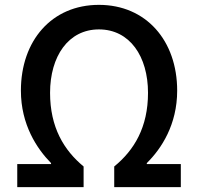

<svg xmlns="http://www.w3.org/2000/svg" viewBox="-20 -770 815 790"><path d="M51 0H324V-85C243 -152 186 -246 186 -388C186 -538 261 -649 387 -649C514 -649 589 -538 589 -388C589 -246 532 -152 450 -85V0H724V-95H584V-99C644 -158 709 -257 709 -397C709 -603 581 -750 387 -750C193 -750 66 -603 66 -397C66 -257 132 -158 190 -99V-95H51Z"/></svg>

Font: Noto Sans CJK HK Medium
Style: Regular
Weight: 500
Designer: Ryoko NISHIZUKA 西塚涼子 (kana, bopomofo & ideographs); Paul D. Hunt (Latin, Greek & Cyrillic); Sandoll Communications 산돌커뮤니
Foundry: Adobe
Version: Version 2.004;hotconv 1.0.118;makeotfexe 2.5.65603